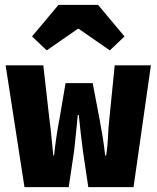

<svg xmlns="http://www.w3.org/2000/svg" viewBox="-20 -765 640 785"><path d="M80 0 3 -498H157L182 -278Q187 -241 190.5 -204Q194 -167 198 -129H201Q205 -167 210.5 -204.5Q216 -242 223 -278L248 -425H359L387 -278Q394 -241 400 -204Q406 -167 410 -129H414Q420 -167 421.5 -204Q423 -241 427 -278L449 -498H597L526 0H341L319 -148Q315 -181 310.5 -217Q306 -253 302 -295H298Q295 -267 292 -233Q289 -199 283 -148L261 0ZM171 -559 111 -616 219 -745H381L489 -616L429 -559L302 -647H298Z"/></svg>

Font: Source Code Pro ExtraLight ExtraBold
Style: Regular
Weight: 800
Monospace: yes
Version: Version 1.018;hotconv 1.0.116;makeotfexe 2.5.65601